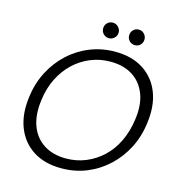

<svg xmlns="http://www.w3.org/2000/svg" viewBox="-125 -977 1016 1098"><g transform="rotate(15 382.5 -428.5)"><path d="M336 12Q238 12 170 -31.5Q102 -75 71.5 -153Q41 -231 55 -334Q65 -416 100.5 -485Q136 -554 191 -605Q246 -656 316 -684Q386 -712 464 -712Q564 -712 632 -668Q700 -624 730 -546.5Q760 -469 746 -367Q736 -284 700.5 -215Q665 -146 610 -95Q555 -44 486 -16Q417 12 336 12ZM348 -49Q410 -49 465 -71.5Q520 -94 564 -135.5Q608 -177 636 -235.5Q664 -294 674 -366Q687 -455 662.5 -518.5Q638 -582 584.5 -616Q531 -650 453 -650Q391 -650 336 -627.5Q281 -605 237.5 -564Q194 -523 165 -465Q136 -407 127 -335Q115 -246 139 -182Q163 -118 217 -83.5Q271 -49 348 -49ZM408 -777Q389 -777 375.5 -790.5Q362 -804 362 -823Q362 -842 375 -855.5Q388 -869 408 -869Q427 -869 440.5 -855Q454 -841 454 -823Q454 -803 440 -790Q426 -777 408 -777ZM562 -777Q542 -777 529 -790.5Q516 -804 516 -823Q516 -842 529 -855.5Q542 -869 562 -869Q581 -869 594 -855Q607 -841 607 -823Q607 -803 594 -790Q581 -777 562 -777Z"/></g></svg>

Font: DM Sans 36pt Light
Style: Italic
Weight: 300
Italic angle: -10°
Designer: Colophon Foundry, Jonny Pinhorn
Foundry: Colophon Foundry
Version: Version 4.004;gftools[0.9.30]